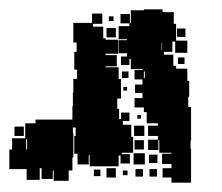

<svg xmlns="http://www.w3.org/2000/svg" viewBox="-20 -611 475 411"><path d="M389 -220H347V-231H328V-251H347V-260H327V-282H347V-284H321V-311H319V-290H297V-312H318V-320H297V-342H318V-347H294V-371H288V-381H268V-401H285V-412H269V-430H285V-441H268V-461H285V-463H260V-485H257V-472H239V-490H252V-497H234V-525H252V-527H234V-555H257V-561H238V-581H258V-562H260V-589H288V-591H328V-585H352V-560H357V-524H381V-498H355V-522H330H349V-500H331V-494H351V-470H357V-464H381V-438H385V-404H383V-382H389V-352V-310H388V-292H389V-250ZM170 -259H146V-282H139V-320H142V-338H135V-384H136V-413H137V-442H145V-462H139V-500H144V-520H137V-562H177V-582H199V-560H179V-554H201V-529H206V-526H233V-496H206V-493H230V-469H206V-467H234V-442H239V-400H231V-378H215H235V-356H239V-370H257V-352H243V-344H261V-318H243H265V-284H241V-281H258V-261H238V-278H234V-255H202H172V-279H170ZM223 -566H213V-576H223ZM228 -531H208V-551H228ZM377 -532H359V-550H377ZM327 -504V-519H326V-504ZM375 -474H361V-488H375ZM290 -444V-458H288V-444ZM255 -444H241V-458H255ZM252 -417H244V-425H252ZM282 -357H274V-365H282ZM289 -320H267V-342H289ZM288 -291H268V-311H288ZM290 -259H266V-283H290ZM317 -262H299V-280H317ZM228 -231H208V-251H228ZM316 -233H300V-249H316ZM286 -233H270V-249H286ZM195 -234H181V-248H195ZM253 -236H243V-246H253ZM65 -226H37V-249H0V-291H6V-315H34V-347H56V-355H106H136V-326H137V-274H135V-246H127V-224H95V-246H93V-228H69V-251H65ZM31 -320H11V-340H31ZM38 -291V-313H36V-291Z"/></svg>

Font: Rubik Storm
Style: Regular
Weight: 400
Designer: Hubert and Fischer, NaN
Foundry: Hubert and Fischer, NaN
Version: Version 2.201